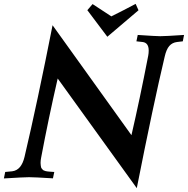

<svg xmlns="http://www.w3.org/2000/svg" viewBox="-35 -913 963 984"><path d="M666 51.3 260.7 -510.7Q213.4 -305.2 175.8 -105Q172.9 -90.8 172.9 -78.1Q172.9 -71.3 173.8 -65.7Q174.8 -60.1 175.5 -55.9Q176.3 -51.8 179.7 -48.3Q183.1 -44.9 184.6 -42.7Q186 -40.5 191.4 -38.8Q196.8 -37.1 198.7 -36.1Q200.7 -35.2 208.5 -34.4Q216.3 -33.7 218.5 -33.4Q220.7 -33.2 230.5 -32.5Q240.2 -31.7 243.2 -31.7L236.3 1Q141.6 -4.9 113.8 -4.9Q89.4 -4.9 -15.1 1.5L-8.3 -31.7L27.8 -35.2Q74.7 -41 90.8 -109.4Q156.2 -387.2 234.4 -783.7L638.7 -220.2Q681.2 -403.3 724.6 -627.4Q727.1 -640.6 727.1 -653.8Q727.1 -694.3 695.3 -697.8L664.1 -701.2L670.9 -733.9Q764.2 -727.5 786.1 -727.5Q813 -727.5 908.2 -733.9L901.9 -701.2L872.6 -697.8Q847.7 -694.8 832.5 -677.2Q817.4 -659.7 809.1 -623Q751 -378.4 666 51.3ZM515.1 -724.6 412.6 -860.8 439.5 -892.1 535.6 -829.1Q598.6 -860.4 660.2 -893.1L674.8 -860.4Z"/></svg>

Font: Flanker
Style: Bold Italic
Weight: 700
Italic angle: -12°
Designer: Flanker
Version: Version 2.000